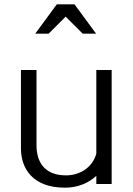

<svg xmlns="http://www.w3.org/2000/svg" viewBox="-20 -822 617 889"><path d="M425 -666 325 -802H243L143 -666H205L284 -745L363 -666ZM497 30V-498H426V-111C409 -47 350 -10 286 -10C191 -10 149 -66 149 -150V-498H77V-135C77 -43 130 47 281 47C341 47 391 25 426 -8V30Z"/></svg>

Font: LINE Seed JP_OTF Regular
Style: Regular
Weight: 400
Designer: LY Corporation & Fontrix & Fontworks
Version: Version 1.002